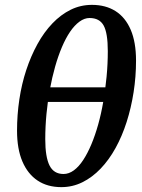

<svg xmlns="http://www.w3.org/2000/svg" viewBox="-20 -754 582 789"><path d="M232 15Q175 15 134.5 -12Q94 -39 72 -90.5Q50 -142 50 -217Q50 -282 59.5 -345.5Q69 -409 88 -466.5Q107 -524 134 -573Q161 -622 195.5 -658Q230 -694 270.5 -714Q311 -734 358 -734Q414 -734 454.5 -708.5Q495 -683 517 -632Q539 -581 539 -505Q539 -439 529 -375Q519 -311 500.5 -253Q482 -195 455 -146Q428 -97 393.5 -61Q359 -25 318.5 -5Q278 15 232 15ZM241 -39Q263 -39 283.5 -54Q304 -69 322 -96.5Q340 -124 355.5 -161Q371 -198 383.5 -242.5Q396 -287 404.5 -337Q413 -387 418 -439Q423 -491 423 -544Q423 -618 406 -649Q389 -680 348 -680Q327 -680 306.5 -665Q286 -650 268 -623.5Q250 -597 234.5 -560.5Q219 -524 206.5 -480Q194 -436 185 -387Q176 -338 171 -286Q166 -234 166 -182Q166 -109 183.5 -74Q201 -39 241 -39ZM131 -335V-395H454V-335Z"/></svg>

Font: Source Serif 4 SemiBold
Style: Italic
Weight: 600
Italic angle: -12°
Designer: Frank Grießhammer
Foundry: Adobe Systems Incorporated
Version: Version 4.004;hotconv 1.0.116;makeotfexe 2.5.65601